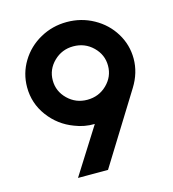

<svg xmlns="http://www.w3.org/2000/svg" viewBox="-105 -788 790 875"><g transform="rotate(-15 290.0 -350.0)"><path d="M289.1 -699.7Q357.4 -699.7 415.5 -667.5Q473.6 -635.3 507.3 -580.1Q541 -524.9 541 -460Q541 -393.6 502.9 -332L296.9 0H155.3L293 -217.8Q243.7 -216.8 199.2 -234.9Q128.4 -261.2 83.3 -322Q38.1 -382.8 38.1 -459Q38.1 -524.4 71.8 -579.8Q105.5 -635.3 163.3 -667.5Q221.2 -699.7 289.1 -699.7ZM289.1 -333Q343.8 -333 381.8 -370.1Q419.9 -407.2 419.9 -459Q419.9 -510.7 381.8 -547.9Q343.8 -585 289.1 -585Q235.4 -585 197.3 -547.9Q159.2 -510.7 159.2 -459Q159.2 -407.2 197.3 -370.1Q235.4 -333 289.1 -333Z"/></g></svg>

Font: HK Grotesk Legacy
Style: Bold
Weight: 700
Designer: Alfredo Marco Pradil
Foundry: Hanken Design Co.
Version: Version 2.022;PS 002.022;hotconv 1.0.88;makeotf.lib2.5.64775